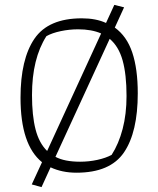

<svg xmlns="http://www.w3.org/2000/svg" viewBox="-20 -697 648 786"><path d="M110 58 152 -33Q64 -104 64 -297Q64 -455 121 -538.5Q178 -622 315 -622Q373 -622 414 -603L448 -677L488 -667L450 -584Q499 -549 521.5 -482Q544 -415 544 -315Q544 -156 487.5 -73Q431 10 293 10Q234 10 187 -12L150 69ZM394 -560Q355 -577 300 -577Q264 -577 228.5 -569.5Q193 -562 170 -549Q111 -457 111 -308Q111 -224 125.5 -167.5Q140 -111 173 -79ZM437 -63Q466 -108 482 -169Q498 -230 498 -304Q498 -392 482 -449.5Q466 -507 429 -538L207 -55Q244 -35 308 -35Q344 -35 378.5 -42.5Q413 -50 437 -63Z"/></svg>

Font: Athiti Light
Style: Regular
Weight: 300
Designer: CadsonDemak Team
Foundry: CadsonDemak
Version: Version 1.033